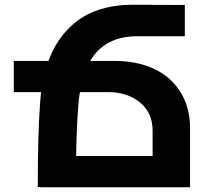

<svg xmlns="http://www.w3.org/2000/svg" viewBox="-20 -789 859 809"><path d="M463.9 -532.2Q555.7 -532.2 626.7 -500Q697.8 -467.8 739.3 -402.8Q780.8 -337.9 780.8 -249V0H149.9V-1H139.2Q139.2 -223.6 148.9 -355Q150.9 -384.3 152.8 -400.9H38.1V-532.2H184.1Q198.7 -571.8 219 -605.2Q239.3 -638.7 269.5 -669.4Q299.8 -700.2 336.9 -721.7Q374 -743.2 424.6 -755.9Q475.1 -768.6 534.2 -769L758.8 -768.1V-636.2H557.1Q421.4 -636.2 359.9 -532.2ZM300.8 -131.8H623V-238.8Q623 -314 569.8 -357.4Q516.6 -400.9 435.1 -400.9H316.9Q312.5 -378.4 311 -355Q302.7 -262.2 300.8 -131.8Z"/></svg>

Font: Montserrat arm SemiBold
Style: Regular
Weight: 600
Designer: Julieta Ulanovsky
Foundry: Julieta Ulanovsky
Version: Version 6.000;PS 006.000;hotconv 1.0.88;makeotf.lib2.5.64775